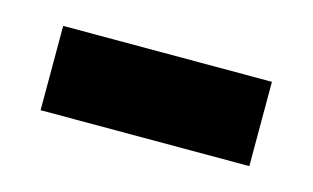

<svg xmlns="http://www.w3.org/2000/svg" viewBox="-33 -388 376 231"><g transform="rotate(15 155.0 -272.5)"><path d="M25 -220V-325H285V-220Z"/></g></svg>

Font: Noto Serif Test
Style: Regular
Weight: 400
Version: Version 1.000